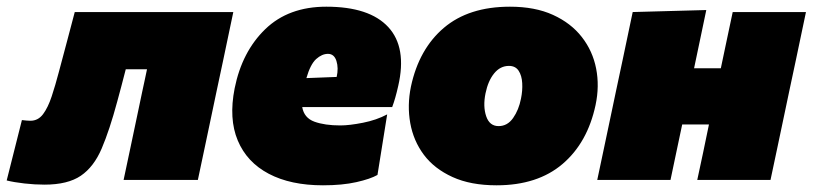

<svg xmlns="http://www.w3.org/2000/svg" viewBox="-65 -538 2430 574"><path d="M68 14Q39 14 8 10.5Q-23 7 -45 1.5L0.5 -179Q8 -178 15 -177.5Q22 -177 26 -177Q49 -177 63.8 -196.8Q78.5 -216.5 89.5 -249.8Q100.5 -283 111 -323Q124 -371 136 -416.8Q148 -462.5 158.5 -502H632.5Q625.5 -468 618.2 -434Q611 -400 602.5 -359.2Q594 -318.5 582 -263L571.5 -213Q558 -149.5 547.8 -100.5Q537.5 -51.5 526.5 0H304.5Q315.5 -51.5 325.8 -100.5Q336 -149.5 349.5 -213L360 -263Q364 -282.5 367.8 -299.2Q371.5 -316 374.5 -331H311Q304.5 -305 297.8 -280.2Q291 -255.5 285.5 -234.5Q262.5 -149 239 -94Q215.5 -39 176.5 -12.5Q137.5 14 68 14Z M900.5 16Q804 16 738.5 -18.5Q673 -53 645.8 -118Q618.5 -183 636.5 -274Q658.5 -383.5 728 -450.8Q797.5 -518 910.5 -518Q1039.5 -518 1095.8 -457Q1152 -396 1125.5 -281Q1117 -243 1107.5 -218H838.5Q844 -185.5 875 -174.2Q906 -163 952.5 -163Q979.5 -163 1020 -171Q1060.5 -179 1092.5 -196L1063.5 -15Q1042.5 -3 1000.5 6.5Q958.5 16 900.5 16ZM915.5 -377Q897.5 -377 880.2 -361.5Q863 -346 851 -304.5L941.5 -308Q947.5 -334.5 940.8 -355.8Q934 -377 915.5 -377Z M1419.5 16Q1342 16 1287.8 -8.8Q1233.5 -33.5 1202.2 -75.2Q1171 -117 1161.5 -170Q1152 -223 1163.5 -279Q1187.5 -391.5 1262 -454.8Q1336.5 -518 1459.5 -518Q1534.5 -518 1588.2 -493.5Q1642 -469 1674.5 -427.2Q1707 -385.5 1717.2 -333Q1727.5 -280.5 1715.5 -224Q1691.5 -111.5 1616.8 -47.8Q1542 16 1419.5 16ZM1425.5 -161Q1452 -161 1469 -185.2Q1486 -209.5 1492.5 -243Q1497.5 -267 1496.2 -289.5Q1495 -312 1485.5 -326.5Q1476 -341 1456.5 -341Q1430.5 -341 1412.2 -318.5Q1394 -296 1386.5 -259Q1378.5 -220 1388.5 -190.5Q1398.5 -161 1425.5 -161Z M1720.5 0Q1731.5 -51.5 1741.8 -100.5Q1752 -149.5 1765.5 -213L1776 -263Q1788 -318.5 1796.5 -359.2Q1805 -400 1812.2 -434Q1819.5 -468 1826.5 -502L2046.5 -508Q2038 -467 2029.5 -426.8Q2021 -386.5 2010 -334H2090Q2101 -385.5 2109 -424.2Q2117 -463 2125.5 -502H2344.5Q2337.5 -468 2330.2 -434Q2323 -400 2314.5 -359.2Q2306 -318.5 2294 -263L2283.5 -213Q2270 -149.5 2259.8 -100.5Q2249.5 -51.5 2238.5 0H2019.5Q2028.5 -41.5 2036.8 -80.8Q2045 -120 2054.5 -166H1974.5Q1965 -120 1956.5 -80.8Q1948 -41.5 1939.5 0Z"/></svg>

Font: Commissioner Black
Style: Italic
Weight: 900
Italic angle: -12°
Designer: Kostas Bartsokas
Foundry: Kostas Bartsokas
Version: Version 1.000; ttfautohint (v1.8.3)